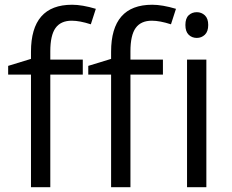

<svg xmlns="http://www.w3.org/2000/svg" viewBox="-20 -785 972 805"><path d="M663.1 -472.2H526.9V0H445.8V-472.2H350.1V-508.8L445.8 -538.1V-567.9Q445.8 -765.1 618.2 -765.1Q660.6 -765.1 717.8 -748L696.8 -683.1Q649.9 -698.2 616.7 -698.2Q570.8 -698.2 548.8 -667.7Q526.9 -637.2 526.9 -569.8V-535.2H663.1ZM327.1 -472.2H190.9V0H109.9V-472.2H14.2V-508.8L109.9 -538.1V-567.9Q109.9 -765.1 282.2 -765.1Q324.7 -765.1 381.8 -748L360.8 -683.1Q314 -698.2 280.8 -698.2Q234.9 -698.2 212.9 -667.7Q190.9 -637.2 190.9 -569.8V-535.2H327.1ZM845.2 0H764.2V-535.2H845.2ZM757.3 -680.2Q757.3 -708 771 -720.9Q784.7 -733.9 805.2 -733.9Q824.7 -733.9 838.9 -720.7Q853 -707.5 853 -680.2Q853 -652.8 838.9 -639.4Q824.7 -626 805.2 -626Q784.7 -626 771 -639.4Q757.3 -652.8 757.3 -680.2Z"/></svg>

Font: HunimalSansv1.5
Style: Regular
Weight: 400
Foundry: Ascender Corporation
Version: Version 1.10